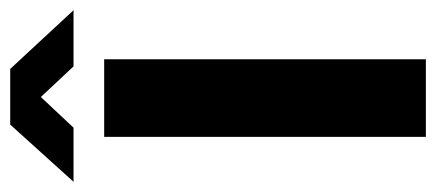

<svg xmlns="http://www.w3.org/2000/svg" viewBox="-281 -595 854 376"><g transform="rotate(-90 146.0 -407.0)"><path d="M218 -630V0H66V-630ZM90 -814H199L314 -690H204L144 -754L84 -690H-22Z"/></g></svg>

Font: Mukta ExtraBold
Style: Regular
Weight: 800
Designer: Girish Dalvi and Yashodeep Gholap
Foundry: Ek Type
Version: Version 2.538;PS 1.002;hotconv 16.6.51;makeotf.lib2.5.65220;